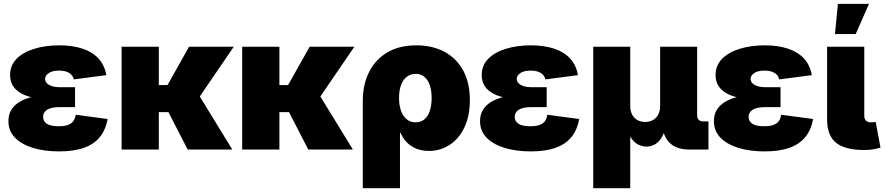

<svg xmlns="http://www.w3.org/2000/svg" viewBox="-20 -789 4669 1013"><path d="M291.5 9.8Q215.8 9.8 155.3 -8.3Q94.7 -26.4 59.6 -62Q24.4 -97.7 24.4 -149.9Q24.4 -185.1 40.5 -210.7Q56.6 -236.3 86.4 -253.4Q116.2 -270.5 157.5 -279.1Q198.7 -287.6 249 -287.6H376V-223.6H292.5Q264.6 -223.6 245.6 -217.5Q226.6 -211.4 217 -199.7Q207.5 -188 207.5 -171.9Q207.5 -149.9 226.3 -136.5Q245.1 -123 290 -123Q319.3 -123 337.6 -129.4Q356 -135.7 366.2 -149.2Q376.5 -162.6 379.4 -183.6L547.9 -161.1Q537.6 -104.5 507.1 -66.4Q476.6 -28.3 423.3 -9.3Q370.1 9.8 291.5 9.8ZM250 -265.1Q203.1 -265.1 163.6 -272.2Q124 -279.3 94.7 -294.7Q65.4 -310.1 49.3 -334.5Q33.2 -358.9 33.2 -393.1Q33.2 -443.8 67.6 -478.8Q102.1 -513.7 161.1 -531.7Q220.2 -549.8 292.5 -549.8Q361.8 -549.8 414.3 -532.7Q466.8 -515.6 499.3 -480.7Q531.7 -445.8 541 -392.6L369.1 -370.1Q364.7 -391.6 344.7 -404.1Q324.7 -416.5 292 -416.5Q255.4 -416.5 236.6 -403.1Q217.8 -389.6 217.8 -372.6Q217.8 -353.5 238.8 -341.3Q259.8 -329.1 292.5 -329.1H376V-265.1Z M817.9 -542.5V0H621.6V-542.5ZM1213.4 -542.5 977.5 -197.3H779.3L776.9 -340.3H863.8L977.5 -542.5ZM970.2 0 864.7 -205.1 1030.8 -285.2 1205.6 0Z M1454.1 -542.5V0H1257.8V-542.5ZM1849.6 -542.5 1613.8 -197.3H1415.5L1413.1 -340.3H1500L1613.8 -542.5ZM1606.4 0 1501 -205.1 1667 -285.2 1841.8 0Z M1894 204.1V-254.4Q1894 -342.8 1927.5 -409.2Q1960.9 -475.6 2023.9 -512.7Q2086.9 -549.8 2176.8 -549.8Q2260.7 -549.8 2324.2 -516.1Q2387.7 -482.4 2423.3 -418Q2459 -353.5 2459 -261.2Q2459 -176.3 2429.9 -116Q2400.9 -55.7 2351.6 -24.2Q2302.2 7.3 2243.2 7.3Q2205.1 7.3 2175.5 -5.1Q2146 -17.6 2125.2 -39.1Q2104.5 -60.5 2093.3 -88.4H2090.3V204.1ZM2172.9 -143.6Q2199.7 -143.6 2218.5 -158.9Q2237.3 -174.3 2247.3 -203.1Q2257.3 -231.9 2257.3 -272Q2257.3 -312 2247.3 -340.3Q2237.3 -368.7 2218.5 -384Q2199.7 -399.4 2172.9 -399.4Q2146.5 -399.4 2126.5 -384Q2106.4 -368.7 2095.9 -340.3Q2085.4 -312 2085.4 -272Q2085.4 -232.9 2095.9 -203.9Q2106.4 -174.8 2126.2 -159.2Q2146 -143.6 2172.9 -143.6Z M2779.8 9.8Q2704.1 9.8 2643.6 -8.3Q2583 -26.4 2547.9 -62Q2512.7 -97.7 2512.7 -149.9Q2512.7 -185.1 2528.8 -210.7Q2544.9 -236.3 2574.7 -253.4Q2604.5 -270.5 2645.8 -279.1Q2687 -287.6 2737.3 -287.6H2864.3V-223.6H2780.8Q2752.9 -223.6 2733.9 -217.5Q2714.8 -211.4 2705.3 -199.7Q2695.8 -188 2695.8 -171.9Q2695.8 -149.9 2714.6 -136.5Q2733.4 -123 2778.3 -123Q2807.6 -123 2825.9 -129.4Q2844.2 -135.7 2854.5 -149.2Q2864.7 -162.6 2867.7 -183.6L3036.1 -161.1Q3025.9 -104.5 2995.4 -66.4Q2964.8 -28.3 2911.6 -9.3Q2858.4 9.8 2779.8 9.8ZM2738.3 -265.1Q2691.4 -265.1 2651.9 -272.2Q2612.3 -279.3 2583 -294.7Q2553.7 -310.1 2537.6 -334.5Q2521.5 -358.9 2521.5 -393.1Q2521.5 -443.8 2555.9 -478.8Q2590.3 -513.7 2649.4 -531.7Q2708.5 -549.8 2780.8 -549.8Q2850.1 -549.8 2902.6 -532.7Q2955.1 -515.6 2987.5 -480.7Q3020 -445.8 3029.3 -392.6L2857.4 -370.1Q2853 -391.6 2833 -404.1Q2813 -416.5 2780.3 -416.5Q2743.7 -416.5 2724.9 -403.1Q2706.1 -389.6 2706.1 -372.6Q2706.1 -353.5 2727.1 -341.3Q2748 -329.1 2780.8 -329.1H2864.3V-265.1Z M3109.9 204.1V-542.5H3305.2V-230.5Q3305.2 -204.1 3314.9 -185.1Q3324.7 -166 3342.5 -155.8Q3360.4 -145.5 3383.8 -145.5Q3407.7 -145.5 3425.5 -155.8Q3443.4 -166 3453.1 -185.1Q3462.9 -204.1 3462.9 -230.5V-542.5H3658.2V-180.7Q3658.2 -165.5 3666.3 -157Q3674.3 -148.4 3689.5 -148.4H3717.8V0H3618.2Q3544.4 0 3508.5 -40Q3472.7 -80.1 3472.7 -154.3V-203.6H3500Q3500 -148.9 3490.5 -112.5Q3481 -76.2 3465.3 -54.9Q3449.7 -33.7 3430.4 -24.7Q3411.1 -15.6 3391.6 -15.6Q3370.6 -15.6 3350.6 -24.7Q3330.6 -33.7 3314.2 -54.9Q3297.9 -76.2 3287.8 -112.5Q3277.8 -148.9 3277.8 -203.6H3305.2V204.1Z M4013.7 9.8Q3938 9.8 3877.4 -8.3Q3816.9 -26.4 3781.7 -62Q3746.6 -97.7 3746.6 -149.9Q3746.6 -185.1 3762.7 -210.7Q3778.8 -236.3 3808.6 -253.4Q3838.4 -270.5 3879.6 -279.1Q3920.9 -287.6 3971.2 -287.6H4098.1V-223.6H4014.6Q3986.8 -223.6 3967.8 -217.5Q3948.7 -211.4 3939.2 -199.7Q3929.7 -188 3929.7 -171.9Q3929.7 -149.9 3948.5 -136.5Q3967.3 -123 4012.2 -123Q4041.5 -123 4059.8 -129.4Q4078.1 -135.7 4088.4 -149.2Q4098.6 -162.6 4101.6 -183.6L4270 -161.1Q4259.8 -104.5 4229.2 -66.4Q4198.7 -28.3 4145.5 -9.3Q4092.3 9.8 4013.7 9.8ZM3972.2 -265.1Q3925.3 -265.1 3885.7 -272.2Q3846.2 -279.3 3816.9 -294.7Q3787.6 -310.1 3771.5 -334.5Q3755.4 -358.9 3755.4 -393.1Q3755.4 -443.8 3789.8 -478.8Q3824.2 -513.7 3883.3 -531.7Q3942.4 -549.8 4014.6 -549.8Q4084 -549.8 4136.5 -532.7Q4189 -515.6 4221.4 -480.7Q4253.9 -445.8 4263.2 -392.6L4091.3 -370.1Q4086.9 -391.6 4066.9 -404.1Q4046.9 -416.5 4014.2 -416.5Q3977.5 -416.5 3958.7 -403.1Q3939.9 -389.6 3939.9 -372.6Q3939.9 -353.5 3960.9 -341.3Q3981.9 -329.1 4014.6 -329.1H4098.1V-265.1Z M4540 2.4Q4437.5 2.4 4390.6 -36.1Q4343.8 -74.7 4343.8 -159.2V-542.5H4540V-177.7Q4540 -161.1 4549.3 -152.3Q4558.6 -143.6 4576.2 -143.6Q4585.4 -143.6 4591.1 -144.3Q4596.7 -145 4600.1 -146L4625.5 -10.3Q4613.3 -6.3 4591.6 -2Q4569.8 2.4 4540 2.4ZM4385.3 -609.4 4400.9 -768.6H4564.9L4494.6 -609.4Z"/></svg>

Font: Inter 16pt Black
Style: Regular
Weight: 900
Version: Version 4.001;git-66647c0bb